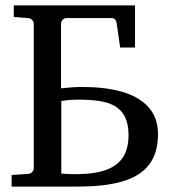

<svg xmlns="http://www.w3.org/2000/svg" viewBox="-20 -691 644 711"><path d="M258 -46C246 -46 234 -47 223 -47C217 -48 212 -48 207 -48V-317C226 -320 248 -322 270 -322C382 -322 456 -303 456 -190C456 -75 374 -46 257 -46ZM206 -365V-603C206 -614 215 -624 227 -624H395C405 -624 411 -614 412 -605L425 -515H480V-671H31V-628L84 -624C96 -623 105 -614 105 -603V-68C105 -57 96 -48 84 -47L23 -43V0H262C428 0 565 -31 565 -193C565 -228 557 -257 541 -280C494 -348 395 -369 280 -369C254 -369 230 -366 207 -364Z"/></svg>

Font: Veleka
Style: Regular
Weight: 400
Designer: Stefan Peev, Context Ltd, 2016; SIL International, 1997-2014.
Foundry: Stefan Peev, Context Ltd, 2016
Version: Version 1.000